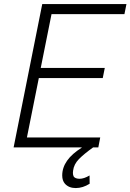

<svg xmlns="http://www.w3.org/2000/svg" viewBox="-20 -731 647 952"><path d="M355.5 201.5Q321.5 201.5 302 180Q288.5 164.5 288.5 139Q288.5 61.5 385 1.5V0H47.5L189.5 -711H607L597 -661H235.5L182 -394H499.5L489.5 -344H172.5L113.5 -49.5H477L467.5 0H441.5Q395.5 33 371 58.2Q346.5 83.5 342.5 114.5Q341.5 121 341.5 126Q341.5 137 345.5 144.5Q353 155 374 155.5Q396.5 155.5 424 139L424.5 180Q390.5 201.5 355.5 201.5Z"/></svg>

Font: Roberto Sans Light
Style: Italic
Weight: 300
Italic angle: -11°
Designer: Google
Version: Version 1.00;June 11, 2020;FontCreator 12.0.0.2522 64-bit; t